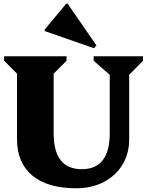

<svg xmlns="http://www.w3.org/2000/svg" viewBox="-20 -991 787 1027"><path d="M567 -591 481 -666V-690H745V-666L671 -591V-246Q671 -169 635 -110Q599 -51 535 -17.5Q471 16 387 16Q235 16 153 -52Q71 -120 71 -246V-597L2 -666V-690H336V-666L267 -597V-278Q267 -86 417 -86Q567 -86 567 -278ZM483 -733 219 -825V-833L334 -971H342L496 -748Z"/></svg>

Font: Platypi ExtraBold
Style: Regular
Weight: 800
Designer: David Sargent
Foundry: Bolt Cutter Type
Version: Version 1.200; ttfautohint (v1.8.4.7-5d5b)